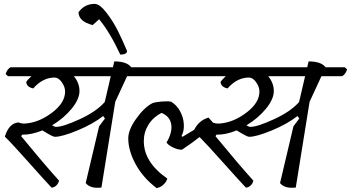

<svg xmlns="http://www.w3.org/2000/svg" viewBox="-20 -965 1806 988"><path d="M262 -261Q251 -261 198 -294Q142 -271 94 -272L89 -264Q198 -131 284 -35Q279 -18 267.5 -8.5Q256 1 245 0Q218 -28 130 -127Q42 -226 5 -262Q26 -331 75 -335Q94 -326 125 -331Q190 -340 252.5 -389Q315 -438 315 -494Q315 -518 298 -542Q281 -566 261 -566Q200 -566 151 -510Q117 -517 115 -543Q122 -555 142 -573H21L9 -584Q16 -608 34 -619H561L568 -649Q633 -649 655 -619H754L766 -608Q759 -584 741 -573H634L573 -441L502 0Q445 7 421 -23L490 -315L520 -355L511 -368Q457 -326 378 -293.5Q299 -261 262 -261ZM360 -573Q389 -538 389 -496.5Q389 -455 348.5 -405.5Q308 -356 248 -320Q262 -312 268 -312Q304 -312 390 -351.5Q476 -391 519 -440L550 -573Z M467 -945Q493 -945 528 -899.5Q563 -854 587.5 -804.5Q612 -755 634 -702Q632 -684 599 -684Q545 -800 490 -866L457 -836Q385 -854 384 -902Q415 -945 467 -945Z M1262 -261Q1251 -261 1198 -294Q1142 -271 1094 -272L1089 -264Q1198 -131 1284 -35Q1279 -18 1267.5 -8.5Q1256 1 1245 0Q1217 -29 1130 -126.5Q1043 -224 1007 -260Q975 -234 917 -195Q899 -193 872 -205.5Q845 -218 837 -232Q868 -284 861 -325.5Q854 -367 811 -384Q768 -362 744 -323.5Q720 -285 720 -239Q720 -130 841 -46Q836 -28 820 -14Q804 0 786 3Q716 -50 678 -120Q640 -190 640 -253Q640 -297 681 -354.5Q722 -412 764 -434Q780 -440 811 -442.5Q842 -445 860 -442Q889 -425 906.5 -393Q924 -361 926 -325.5Q928 -290 914 -265L919 -261L979 -297Q1004 -346 1053 -360L1076 -334Q1096 -326 1125 -331Q1190 -340 1252.5 -389Q1315 -438 1315 -494Q1315 -518 1298 -542Q1281 -566 1261 -566Q1200 -566 1151 -510Q1117 -517 1115 -543Q1122 -555 1142 -573H634L622 -584Q629 -608 647 -619H1561L1568 -649Q1633 -649 1655 -619H1754L1766 -608Q1759 -584 1741 -573H1634L1573 -441L1502 0Q1445 7 1421 -23L1490 -315L1520 -355L1511 -368Q1457 -326 1378 -293.5Q1299 -261 1262 -261ZM1360 -573Q1389 -538 1389 -496.5Q1389 -455 1348.5 -405.5Q1308 -356 1248 -320Q1262 -312 1268 -312Q1304 -312 1390 -351.5Q1476 -391 1519 -440L1550 -573Z"/></svg>

Font: Tillana
Style: Regular
Weight: 400
Designer: Lipi Raval (Devanagari, Latin), Jonny Pinhorn (Latin)
Foundry: Indian Type Foundry
Version: Version 2.002;PS 1.0;hotconv 1.0.79;makeotf.lib2.5.61930; tt